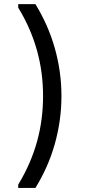

<svg xmlns="http://www.w3.org/2000/svg" viewBox="-20 -797 419 932"><path d="M68.4 115.2V99.1Q100.1 46.9 122.8 -5.6Q145.5 -58.1 160.2 -111.3Q174.8 -164.6 181.9 -219.5Q189 -274.4 189 -330.6Q189 -387.2 181.9 -441.9Q174.8 -496.6 160.2 -549.8Q145.5 -603 122.8 -655.5Q100.1 -708 68.4 -759.8V-776.9H151.9Q182.1 -728 205.8 -674.6Q229.5 -621.1 245.6 -564.7Q261.7 -508.3 270 -449.5Q278.3 -390.6 278.3 -330.6Q278.3 -271 270 -212.2Q261.7 -153.3 245.6 -96.7Q229.5 -40 205.8 13.2Q182.1 66.4 151.9 115.2Z"/></svg>

Font: Comme
Style: Regular
Weight: 400
Designer: Vernon Adams
Foundry: Vernon Adams
Version: Version 1.000;gftools[0.9.27]